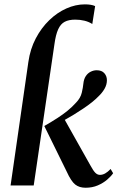

<svg xmlns="http://www.w3.org/2000/svg" viewBox="-20 -850 538 880"><path d="M28.5 0 110 -566Q118.5 -625.5 144 -674Q169.5 -722.5 205.8 -757.5Q242 -792.5 284.2 -811.2Q326.5 -830 369 -830Q384 -830 396 -828Q408 -826 416 -822L403 -740Q387.5 -750 367.5 -755Q347.5 -760 325 -760Q295.5 -760 276.8 -750.2Q258 -740.5 246.8 -716Q235.5 -691.5 229.5 -647.5L134.5 0ZM372 10.5Q343.5 10.5 324.8 -4.2Q306 -19 286 -63L183 -272.5Q217 -292 243.2 -309Q269.5 -326 290.2 -343Q311 -360 328.5 -379.5Q349 -400.5 354.8 -425Q360.5 -449.5 362 -466Q364 -487 373 -500.8Q382 -514.5 395.5 -521.2Q409 -528 423 -528Q446.5 -528 458.2 -514.5Q470 -501 470 -482.5Q470 -462 459.2 -443.2Q448.5 -424.5 431 -408Q419 -395.5 401.2 -381.2Q383.5 -367 362.2 -352.8Q341 -338.5 319 -325Q297 -311.5 277 -300.5L394.5 -91.5Q407.5 -67.5 417 -58Q426.5 -48.5 438 -48.5Q450 -48.5 461.8 -55Q473.5 -61.5 487 -75.5L498.5 -56Q489 -42 471 -26.5Q453 -11 428 -0.2Q403 10.5 372 10.5Z"/></svg>

Font: Merriweather 120pt Medium
Style: Italic
Weight: 500
Italic angle: -7.8°
Version: Version 2.101